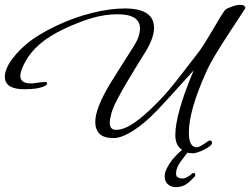

<svg xmlns="http://www.w3.org/2000/svg" viewBox="-47 -562 1035 794"><path d="M749 72Q721 72 699.5 53Q678 34 678 -3Q678 -91 754 -271Q717 -231 681 -190.5Q645 -150 606 -109Q551 -51 503 -21Q455 9 423 9Q382 9 364.5 -9Q347 -27 347 -58Q347 -114 409 -217Q431 -253 455.5 -291Q480 -329 505 -369Q522 -396 527 -413.5Q532 -431 532 -444Q532 -503 439 -503Q387 -503 334 -487.5Q281 -472 219 -443Q156 -413 118 -380Q80 -347 60 -311Q37 -271 37 -248Q37 -217 81 -217Q91 -217 109 -220Q130 -223 138 -223Q148 -223 148 -218Q148 -206 113 -198Q100 -195 81.5 -194Q63 -193 53 -193Q-27 -193 -27 -245Q-27 -268 -11 -296Q15 -340 62 -379.5Q109 -419 185 -455Q259 -490 333.5 -508.5Q408 -527 469 -527Q590 -527 590 -447Q590 -406 555 -348Q554 -347 542.5 -328.5Q531 -310 513 -280.5Q495 -251 474.5 -216.5Q454 -182 436 -147Q420 -117 413.5 -92.5Q407 -68 407 -54Q407 -25 433 -25Q465 -25 506.5 -53Q548 -81 603 -137Q631 -165 655 -194Q679 -223 706 -258Q733 -293 767 -337Q783 -357 800.5 -385Q818 -413 834.5 -441.5Q851 -470 864.5 -492Q878 -514 885 -522Q889 -526 903.5 -531.5Q918 -537 929 -540Q934 -541 937.5 -541.5Q941 -542 945 -542Q959 -542 964 -537Q969 -532 967 -527Q936 -479 903.5 -430Q871 -381 844.5 -337Q818 -293 803 -258Q769 -182 751.5 -120.5Q734 -59 734 -13Q734 47 767 47Q777 47 797 33Q817 19 819 19Q830 19 830 28Q830 40 799 56Q767 72 749 72ZM711 206Q696 212 681 212Q661 212 647.5 200.5Q634 189 634 167Q634 152 643 134Q652 116 665 99Q682 79 695 67.5Q708 56 718 49Q720 47 726 47Q732 47 736.5 49Q741 51 740 56L739 57Q734 62 724 74.5Q714 87 700 106Q681 133 681 155Q681 163 684 168Q692 176 707 176Q726 176 748 155Q752 153 753 153Q758 153 760 158Q762 163 759 167Q750 177 737 189Q724 201 711 206Z"/></svg>

Font: Corinthia
Style: Bold
Weight: 700
Designer: Robert E. Leuschke
Foundry: Robert E. Leuschke
Version: Version 1.013; ttfautohint (v1.8.3)